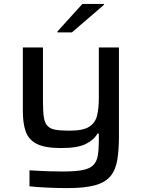

<svg xmlns="http://www.w3.org/2000/svg" viewBox="-20 -753 724 983"><path d="M326 210Q276 210 221.5 207.5Q167 205 131 201V119Q199 123 237 124Q275 125 302 125Q367 125 404 117.5Q441 110 458.5 91.5Q476 73 481 42Q486 11 486 -35V-69H479Q461 -37 419.5 -16Q378 5 293 5Q210 5 168 -16.5Q126 -38 111.5 -80Q97 -122 97 -184V-510H200V-234Q200 -183 204.5 -153Q209 -123 223.5 -108Q238 -93 265 -88.5Q292 -84 337 -84Q405 -84 436.5 -104Q468 -124 477 -161.5Q486 -199 486 -250V-510H589V-57Q589 15 580.5 66Q572 117 545.5 149Q519 181 466.5 195.5Q414 210 326 210ZM274 -587V-592L402 -733H512V-728L348 -587Z"/></svg>

Font: Saira Expanded Medium
Style: Regular
Weight: 500
Width: 7
Designer: Hector Gatti with collaboration of the Omnibus-Type team
Foundry: Omnibus-Type
Version: Version 1.100; ttfautohint (v1.8.3)